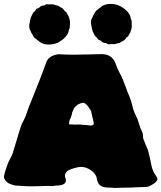

<svg xmlns="http://www.w3.org/2000/svg" viewBox="-20 -929 816 971"><path d="M546.9 20.5C540 20 532.7 19.5 524.9 19.5C491.7 19 473.6 4.4 470.2 -23.9C468.3 -39.1 459.5 -53.2 443.4 -65.4C427.2 -77.6 410.2 -84.5 391.6 -85C378.4 -85 360.8 -81.1 338.4 -73.2C318.4 -65.9 308.6 -54.7 308.6 -38.6C308.6 -36.6 309.1 -34.7 309.6 -32.7C312 -26.4 313.5 -21 313.5 -16.6C313.5 -2.4 301.8 6.3 277.8 8.8C267.6 8.8 256.3 9.8 245.1 12.2C236.8 11.7 228.5 11.2 220.2 11.2C207 11.2 189.9 11.7 168.5 12.7C168.5 12.7 136.7 13.2 136.7 13.2C125.5 13.2 117.7 13.2 113.3 12.7C89.4 10.7 73.7 9.8 67.4 9.8C57.1 9.8 46.4 7.3 35.2 2.9C17.1 -3.4 5.9 -13.7 1 -27.3C0.5 -29.8 0 -32.7 0 -35.2C0 -38.6 0.5 -42.5 2 -45.9C2 -50.3 8.3 -69.8 20.5 -104.5C23.9 -111.8 27.3 -119.1 31.2 -126C36.1 -135.3 40.5 -144 43.9 -153.3C51.3 -175.8 58.1 -198.2 64.5 -220.7C71.3 -244.6 78.6 -268.1 86.4 -292C90.3 -302.2 95.2 -312.5 100.6 -322.3C108.9 -338.4 114.3 -351.6 116.7 -361.8C119.1 -371.1 129.9 -398.9 149.4 -446.3C177.2 -514.6 198.7 -569.8 213.4 -611.8C220.7 -635.7 241.2 -649.9 275.9 -654.8C281.7 -654.8 291 -654.3 304.2 -653.3C304.2 -653.3 349.1 -652.3 349.1 -652.3C349.1 -652.3 377.9 -652.8 377.9 -652.8C384.3 -652.8 390.1 -652.8 395.5 -653.3C400.9 -653.8 404.8 -653.8 408.2 -653.8C408.2 -653.8 418 -653.3 418 -653.3C422.4 -653.3 432.6 -653.8 449.7 -654.3C466.8 -654.8 481.4 -655.3 494.1 -655.3C530.3 -655.3 554.2 -638.7 565.4 -605.5C570.8 -589.4 578.1 -573.2 586.4 -557.6C597.2 -538.6 606.9 -515.1 616.2 -487.8C621.6 -471.7 627.9 -456.1 634.8 -440.4C641.1 -425.8 645.5 -411.1 648.9 -396C652.3 -378.9 658.2 -362.8 665.5 -348.1C672.9 -333.5 678.7 -318.8 682.6 -304.7C686.5 -290 691.9 -275.9 698.7 -262.7C701.2 -257.3 702.6 -251 703.1 -244.1C703.1 -237.3 703.6 -231.4 705.1 -226.1C709 -215.3 713.4 -204.6 717.8 -194.3C725.1 -179.2 729.5 -167.5 731 -159.2C731.4 -156.2 732.4 -152.3 733.9 -147.5C738.8 -127.9 742.7 -108.9 746.1 -90.8C749.5 -72.8 758.3 -53.7 772.9 -33.7C774.9 -30.3 775.9 -26.9 775.9 -23.4C775.9 -14.2 767.1 -4.9 750 4.4C737.3 12.7 726.6 16.6 717.3 16.6C710.9 16.6 695.8 17.1 672.4 18.1C648.9 19.5 630.9 20 618.2 20C607.4 20 598.6 20 592.3 20.5C580.1 21 569.3 21.5 560.5 21.5C556.2 21.5 551.8 21 546.9 20.5ZM454.6 -305.7C454.6 -307.6 454.1 -309.1 453.6 -309.6C453.6 -309.6 440.4 -368.2 440.4 -368.2C440.4 -368.2 432.6 -379.9 432.6 -379.9C427.2 -390.1 419.4 -398.9 410.2 -405.8C406.7 -408.2 403.3 -409.2 400.4 -409.2C394.5 -409.2 385.7 -406.2 374.5 -400.9C372.1 -398.4 370.1 -397 367.7 -395.5C367.2 -395 366.2 -394 365.7 -393.6C365.2 -392.6 364.3 -392.1 362.8 -391.6C355.5 -384.3 352.1 -379.4 352.1 -376.5C352.1 -376.5 345.2 -361.3 345.2 -361.3C345.2 -356 342.3 -344.7 335.9 -328.6C332.5 -325.7 330.1 -316.4 329.1 -300.3C339.4 -299.3 349.1 -298.8 358.9 -298.8C358.9 -298.8 381.8 -299.3 381.8 -299.3C390.1 -299.3 396.5 -298.8 400.9 -297.4C411.6 -297.4 421.9 -296.4 431.6 -294.9C433.1 -294.4 434.6 -293.9 437 -293.9C448.7 -293.9 454.6 -297.9 454.6 -305.7ZM218.3 -907.7C221.2 -907.7 224.1 -907.2 227.5 -906.7C229 -906.7 231 -906.7 232.4 -907.2C233.9 -907.2 237.3 -907.2 242.7 -907.2C245.1 -907.2 247.6 -907.2 250 -906.7C256.3 -904.3 262.7 -902.3 269 -901.4C272.5 -900.9 275.4 -899.4 277.8 -897.5C278.8 -896.5 279.8 -895.5 281.2 -895C282.7 -894.5 283.7 -893.6 284.7 -893.1C284.7 -893.1 291 -890.1 291 -890.1C296.9 -887.2 301.3 -882.8 304.2 -877.4C305.2 -875 307.1 -872.6 309.6 -871.1C314.5 -869.1 317.4 -865.7 318.8 -860.8C319.3 -858.4 320.8 -856.4 322.8 -854C325.7 -850.1 328.1 -844.2 330.6 -835.9C332.5 -827.6 333.5 -821.8 334 -819.3C334 -807.1 333.5 -796.9 332.5 -787.6C332.5 -787.6 332.5 -786.6 332.5 -786.6C329.1 -782.2 327.6 -777.3 327.1 -772C326.7 -766.6 324.2 -760.3 319.8 -753.4C310.1 -738.3 294.9 -725.6 274.9 -714.4C259.3 -707 243.2 -703.6 226.1 -703.6C212.4 -703.6 199.7 -706.5 188.5 -711.9C186.5 -712.9 184.6 -714.4 182.6 -715.8C182.6 -715.8 170.9 -725.1 170.9 -725.1C158.7 -733.4 150.9 -740.2 148.4 -746.1C147.9 -747.6 147 -749.5 146 -751C145 -752.4 144 -753.9 143.6 -755.4C142.6 -756.8 141.6 -757.8 140.6 -759.3C140.6 -759.3 139.2 -761.2 139.2 -761.2C137.7 -765.6 136.2 -769.5 133.8 -773.4C129.9 -780.8 127.9 -787.1 127.9 -792.5C127.9 -792.5 128.4 -797.4 128.4 -797.4C128.4 -797.4 127 -797.4 127 -797.4C127 -797.4 128.9 -807.6 128.9 -807.6C130.4 -814.9 131.8 -821.8 132.8 -829.1C134.8 -837.9 137.7 -846.2 142.1 -853.5C143.6 -856.4 145 -859.4 146.5 -862.3C147.9 -865.2 148.9 -867.2 150.4 -867.7C156.2 -871.1 160.2 -876 162.6 -881.3C163.6 -883.3 165 -884.8 167.5 -885.7C169.4 -886.7 172.4 -887.7 175.8 -888.7C177.2 -889.2 178.7 -890.1 179.7 -891.6C185.5 -897.9 191.4 -900.9 197.3 -900.9C197.3 -900.9 200.2 -900.9 200.2 -900.9C202.6 -900.9 204.6 -901.4 205.6 -902.8C209 -905.3 212.4 -907.2 215.8 -907.7C215.8 -907.7 218.3 -907.7 218.3 -907.7ZM528.3 -705.1C524.9 -705.6 521.5 -707.5 518.1 -710C516.6 -711.4 515.1 -711.9 512.7 -711.9C512.7 -711.9 509.8 -711.9 509.8 -711.9C503.9 -711.9 498 -714.8 492.2 -721.2C491.2 -722.7 489.7 -723.6 487.8 -724.1C484.4 -725.1 481.4 -726.1 479.5 -727.1C477.5 -728 476.1 -729.5 475.1 -731.4C472.7 -736.8 468.3 -741.7 462.9 -745.1C461.4 -745.6 460.4 -747.6 459 -750.5C457.5 -753.4 455.6 -756.3 454.1 -759.3C449.7 -766.6 446.8 -774.9 445.3 -783.7C444.3 -791 442.9 -797.9 440.9 -805.2C440.9 -805.2 439 -815.4 439 -815.4C439 -815.4 440.4 -815.4 440.4 -815.4C440.4 -815.4 439.9 -820.3 439.9 -820.3C439.9 -825.7 441.9 -832 446.3 -839.4C448.7 -843.3 450.2 -847.2 451.7 -851.6C451.7 -851.6 453.1 -853.5 453.1 -853.5C453.6 -855 454.6 -856.4 455.6 -857.9C456.5 -859.4 457.5 -860.8 458.5 -862.3C459 -863.8 460 -865.2 460.4 -866.7C463.4 -872.6 471.2 -879.4 483.4 -887.7C483.4 -887.7 495.1 -897 495.1 -897C496.6 -898.4 498.5 -899.9 501 -900.9C512.2 -906.2 524.9 -909.2 538.6 -909.2C555.7 -909.2 571.8 -905.8 587.4 -898.4C607.9 -887.2 623 -874.5 632.8 -859.4C637.2 -852.5 639.6 -846.7 640.1 -841.3C640.1 -835.9 642.1 -830.6 645.5 -826.2C645.5 -826.2 645.5 -825.2 645.5 -825.2C646 -815.9 646.5 -805.7 646.5 -793.5C646.5 -791 645.5 -785.6 643.1 -777.3C640.6 -769 638.2 -762.7 635.3 -758.8C633.8 -756.3 632.3 -754.4 631.3 -752C629.9 -747.1 627 -743.7 622.6 -741.7C620.1 -740.2 618.2 -737.8 616.7 -735.4C613.8 -730 609.4 -725.6 603.5 -722.7C603.5 -722.7 597.2 -719.7 597.2 -719.7C596.2 -719.2 595.2 -718.3 594.2 -717.8C592.8 -717.3 591.8 -716.3 590.3 -715.3C587.9 -713.4 585 -711.9 582 -711.4C575.2 -710.4 568.8 -708.5 562.5 -706.1C560.1 -705.6 557.6 -705.6 555.2 -705.6C549.8 -705.6 546.4 -705.6 544.9 -706.1C543.5 -706.1 541.5 -706.1 540 -706.1C536.6 -705.6 533.7 -705.1 530.8 -705.1C530.8 -705.1 528.3 -705.1 528.3 -705.1Z"/></svg>

Font: Kaph
Style: Regular
Weight: 400
Designer: GGBotNet
Foundry: f0n7.com